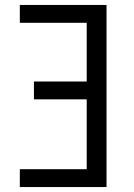

<svg xmlns="http://www.w3.org/2000/svg" viewBox="-20 -755 540 775"><path d="M60 0H410V-735H60V-663H330V-426H117V-354H330V-72H60Z"/></svg>

Font: Iosevka SS09
Style: Regular
Weight: 400
Monospace: yes
Designer: Belleve Invis
Foundry: Belleve Invis
Version: Version 5.2.1; ttfautohint (v1.8.3)